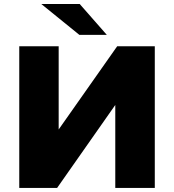

<svg xmlns="http://www.w3.org/2000/svg" viewBox="-20 -929 860 949"><path d="M75.2 0V-700.2H270V-289.1L559.1 -700.2H745.1V0H549.8V-410.2L262.2 0ZM372.1 -756.8 184.1 -909.2H374L507.8 -756.8Z"/></svg>

Font: Montserrat ExtraBold
Style: Regular
Weight: 800
Designer: Julieta Ulanovsky
Foundry: Julieta Ulanovsky
Version: Version 9.000